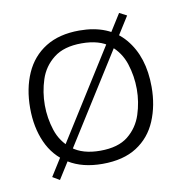

<svg xmlns="http://www.w3.org/2000/svg" viewBox="-61 -496 566 590"><g transform="rotate(-10 222.0 -201.0)"><path d="M58 23 348 -438 371 -426 80 36ZM218 10Q155 10 112.5 -16.5Q70 -43 49 -90Q28 -137 28 -197Q28 -258 49 -305.5Q70 -353 112.5 -379.5Q155 -406 218 -406Q310 -406 358.5 -348.5Q407 -291 407 -197Q407 -139 387 -91.5Q367 -44 325 -17Q283 10 218 10ZM218 -31Q274 -31 305 -56Q336 -81 348.5 -119.5Q361 -158 361 -198Q361 -239 348.5 -277.5Q336 -316 305 -341Q274 -366 218 -366Q163 -366 131 -341Q99 -316 86.5 -277.5Q74 -239 74 -198Q74 -158 86.5 -119.5Q99 -81 131 -56Q163 -31 218 -31Z"/></g></svg>

Font: Darker Grotesque
Style: Regular
Weight: 400
Designer: Gabriel Lam
Foundry: TypeRant
Version: Version 1.000;gftools[0.9.28]